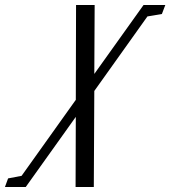

<svg xmlns="http://www.w3.org/2000/svg" viewBox="-156 -481 684 771"><path d="M-136.2 270 -123.5 235.4 -69.3 225.1 148.4 -80.1 149.4 -460.9H224.1L222.7 -184.1L420.4 -460.9H507.8L494.1 -424.8L436 -415L222.7 -115.7L220.7 270H147.5L148.4 -11.7L-52.7 270Z"/></svg>

Font: Elstob 6pt
Style: Italic
Weight: 400
Italic angle: -20°
Designer: Peter S. Baker
Version: Version 1.015